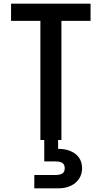

<svg xmlns="http://www.w3.org/2000/svg" viewBox="-20 -759 551 1041"><path d="M40 -739V-646H199V0H220V116H275C310 116 331 123 331 153C331 183 310 190 275 190H166V262H298C369 262 425 221 425 153C425 84 369 48 295 48V0H313V-646H471V-739Z"/></svg>

Font: Malmofest Medium
Style: Regular
Weight: 500
Designer: Jonny Pinhorn (Poppins), Kolossal
Version: Version 1.004;Glyphs 3.1.2 (3151)